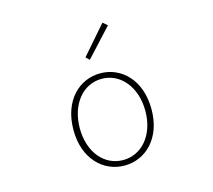

<svg xmlns="http://www.w3.org/2000/svg" viewBox="-115 -960 1231 1112"><g transform="rotate(-15 500.0 -403.5)"><path d="M500 13C626 13 734 -88 734 -262C734 -439 626 -540 500 -540C374 -540 266 -439 266 -262C266 -88 374 13 500 13ZM500 -20C388 -20 304 -118 304 -262C304 -407 388 -507 500 -507C612 -507 697 -407 697 -262C697 -118 612 -20 500 -20ZM463 -631 616 -797 589 -820 442 -651Z"/></g></svg>

Font: Harano Aji Gothic TW ExtraLight
Style: Regular
Weight: 250
Foundry: Masamichi Hosoda
Version: HaranoAjiGothicTW-ExtraLight version 20230610;ttx 4.39.4